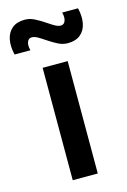

<svg xmlns="http://www.w3.org/2000/svg" viewBox="-155 -834 590 891"><g transform="rotate(-15 140.0 -388.5)"><path d="M223.4 -620Q200.3 -620 178.8 -630.5Q157.2 -641 127.2 -661.1Q105.7 -675.8 92.4 -682.8Q79.1 -689.7 67.4 -689.7Q56.8 -689.7 50.6 -682.1Q44.3 -674.5 43.1 -661.6Q41.9 -648.7 46.2 -633.3H-29.8Q-39.5 -673.8 -33.2 -706.5Q-26.8 -739.2 -4 -758.2Q18.8 -777.2 56.8 -777.2Q79.9 -777.2 101.5 -766.7Q123.1 -756.2 153.2 -736.1Q174.8 -721.3 188 -714.4Q201.2 -707.5 212.9 -707.5Q228.4 -707.5 234.5 -723.7Q240.5 -739.9 234.1 -764.2H310.1Q319.8 -723.8 313.5 -691Q307.2 -658.1 284.3 -639Q261.5 -620 223.4 -620ZM80 0V-540H200.3V0Z"/></g></svg>

Font: Manrope
Style: Regular
Weight: 400
Designer: Mikhail Sharanda
Foundry: Mikhail Sharanda
Version: Version 4.503